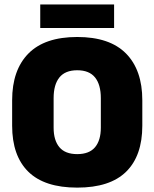

<svg xmlns="http://www.w3.org/2000/svg" viewBox="-20 -818 687 854"><path d="M323.5 16.5Q178 16.5 106 -54.2Q34 -125 34 -259V-372Q34 -506.5 106.5 -580Q179 -653.5 323.5 -653.5Q468 -653.5 540.5 -580Q613 -506.5 613 -372V-259Q613 -125 541 -54.2Q469 16.5 323.5 16.5ZM323.5 -132.5Q377 -132.5 402.8 -163.2Q428.5 -194 428.5 -250V-381.5Q428.5 -441.5 402.8 -473.5Q377 -505.5 323.5 -505.5Q270 -505.5 244.2 -473.5Q218.5 -441.5 218.5 -381.5V-250Q218.5 -194 244.2 -163.2Q270 -132.5 323.5 -132.5ZM159 -693.5V-798H487.5V-693.5Z"/></svg>

Font: Anek Latin ExtraBold
Style: Regular
Weight: 800
Designer: Yesha Goshar
Foundry: Ek Type
Version: Version 1.003